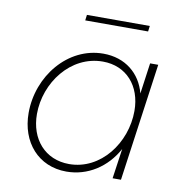

<svg xmlns="http://www.w3.org/2000/svg" viewBox="-75 -714 752 791"><g transform="rotate(10 301.0 -319.0)"><path d="M253.5 6C343 6 420.5 -44.5 464.5 -125.5L446.5 0H481.5L550.5 -493H516.5L498.5 -364C477.5 -444.5 412.5 -499 320.5 -499C172 -499 59 -359.5 59 -205.5C59 -82.5 136.5 6 253.5 6ZM93.5 -207C93.5 -337.5 189 -466.5 324 -466.5C422.5 -466.5 487 -393.5 487 -288.5C487 -154.5 391.5 -26.5 259.5 -26.5C159 -26.5 93.5 -101.5 93.5 -207ZM222.5 -621H485.5L488.5 -644.5H225.5Z"/></g></svg>

Font: HK Grotesk ExtraLight
Style: Italic
Weight: 200
Italic angle: -16°
Designer: Alfredo Marco Pradil
Foundry: Hanken Design Co.
Version: Version 3.001;FEAKit 1.0